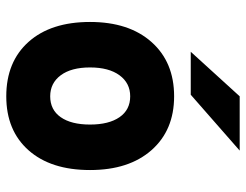

<svg xmlns="http://www.w3.org/2000/svg" viewBox="-106 -666 784 612"><g transform="rotate(90 286.0 -360.0)"><path d="M145 -576 287 -732H460L282 -576ZM287 12Q177 12 113.5 -59Q50 -130 50 -255Q50 -379 114 -451Q178 -523 287 -523Q395 -523 458.5 -451Q522 -379 522 -255Q522 -130 459 -59Q396 12 287 12ZM287 -128Q330 -128 353.5 -161.5Q377 -195 377 -255Q377 -315 353.5 -349Q330 -383 287 -383Q245 -383 220 -349Q195 -315 195 -255Q195 -195 220 -161.5Q245 -128 287 -128Z"/></g></svg>

Font: Overpass Heavy
Style: Regular
Weight: 900
Designer: Delve Withrington, Thomas Jockin
Foundry: Delve Fonts
Version: Version 3.000;DELV;Overpass